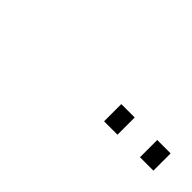

<svg xmlns="http://www.w3.org/2000/svg" viewBox="41 -980 567 567"><g transform="rotate(45 325.0 -696.0)"><path d="M544 -660V-732H600V-660ZM394 -660V-732H450V-660Z"/></g></svg>

Font: Azeret Mono Thin Thin
Style: Regular
Weight: 250
Version: Version 1.002